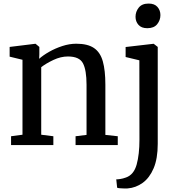

<svg xmlns="http://www.w3.org/2000/svg" viewBox="-20 -813 1005 1076"><path d="M106 -58V-478L34 -495.5V-550L176.5 -567.5H179.5L200.5 -550V-508.5L199.5 -483.5Q221 -503 255.2 -522.5Q289.5 -542 329.2 -555Q369 -568 407.5 -568Q471 -568 506.5 -544Q542 -520 556.2 -469.2Q570.5 -418.5 570.5 -338.5V-57L640 -49.5V0H403.5V-49.5L465 -57V-338Q465 -420 445 -458.2Q425 -496.5 360.5 -496.5Q320.5 -496.5 279.2 -477Q238 -457.5 211 -436.5V-58L279 -49.5V0H42V-49.5ZM684 -493.5V-549.5L839.5 -567.5H841.5L864 -550V-7Q864 76 841 130Q818 184 779.5 211.8Q741 239.5 695 243Q689 243.5 676.2 243.2Q663.5 243 651.8 242Q640 241 636.5 239L631.5 192Q638.5 192.5 653.8 190.2Q669 188 686.5 181.5Q730 166 745.8 109.2Q761.5 52.5 761.5 -30L761 -475ZM805 -655Q772.5 -655 756 -673.8Q739.5 -692.5 739.5 -719Q739.5 -747.5 757.5 -770.2Q775.5 -793 812.5 -793H813.5Q846 -793 862.5 -774Q879 -755 879 -728.5Q879 -700 861 -677.5Q843 -655 806 -655Z"/></svg>

Font: Merriweather
Style: Regular
Weight: 400
Designer: Eben Sorkin
Foundry: Eben Sorkin
Version: Version 2.100; ttfautohint (v1.7.19-72a1) -l 8 -r 50 -G 200 